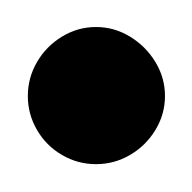

<svg xmlns="http://www.w3.org/2000/svg" viewBox="-20 -920 140 140"><path d="M0.3 -850Q0.3 -836.7 7 -825.2Q13.7 -813.7 25.2 -807Q36.7 -800.3 50 -800.3Q63.3 -800.3 74.8 -807Q86.3 -813.7 93.3 -825.2Q100.3 -836.7 100.3 -850Q100.3 -863.3 93.3 -874.8Q86.3 -886.3 74.8 -893.3Q63.3 -900.3 50 -900.3Q36.7 -900.3 25.2 -893.3Q13.7 -886.3 7 -874.8Q0.3 -863.3 0.3 -850Z"/></svg>

Font: Linefont Thin
Style: Regular
Weight: 100
Monospace: yes
Version: Version 3.002;gftools[0.9.33]